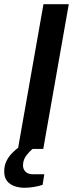

<svg xmlns="http://www.w3.org/2000/svg" viewBox="-39 -706 363 910"><path d="M46 0 167 -686H287L166 0ZM77 184Q53 184 30.5 176.5Q8 169 -5.5 152Q-19 135 -19 107Q-19 79 -8.5 57.5Q2 36 19 19Q36 2 55 -12H127L126 -8Q107 5 88.5 27.5Q70 50 70 78Q70 95 81.5 107.5Q93 120 119 120H171L163 170Q143 177 119 180.5Q95 184 77 184Z"/></svg>

Font: Archivo SemiExpanded Medium
Style: Italic
Weight: 500
Width: 6
Italic angle: -10°
Designer: Hector Gatti
Foundry: Omnibus-Type
Version: Version 2.001